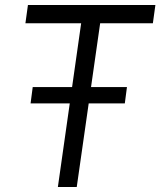

<svg xmlns="http://www.w3.org/2000/svg" viewBox="-20 -743 638 763"><path d="M101.5 -332 110 -397H484.5L476 -332ZM210 0 302.5 -650.5H81L91 -723H597.5L587.5 -650.5H378L285 0Z"/></svg>

Font: Public Sans Thin Light
Style: Italic
Weight: 300
Italic angle: -8°
Version: Version 2.001